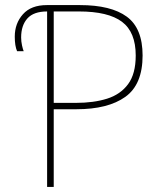

<svg xmlns="http://www.w3.org/2000/svg" viewBox="-20 -734 640 754"><path d="M165 -689Q112 -689 87.5 -661.5Q63 -634 63 -587Q63 -571 66.5 -555.5Q70 -540 73 -533H47Q38 -554 38 -590Q38 -642 70 -678Q102 -714 164 -714H294Q416 -714 478 -668.5Q540 -623 540 -516Q540 -402 472 -353.5Q404 -305 280 -305H191V0H165ZM278 -330Q348 -330 400.5 -346.5Q453 -363 483 -403.5Q513 -444 513 -516Q513 -608 459 -648.5Q405 -689 290 -689H191V-330Z"/></svg>

Font: Noto Sans Mono Thin
Style: Regular
Weight: 100
Designer: Monotype Design Team
Foundry: Monotype Imaging Inc.
Version: Version 2.014